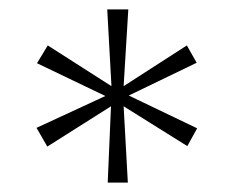

<svg xmlns="http://www.w3.org/2000/svg" viewBox="-20 -751 499 410"><path d="M210 -361 217 -524 81 -438 58 -478 205 -546 59 -616 82 -654 218 -567 209 -731H254L244 -567L379 -654L400 -617L255 -547L401 -477L380 -439L244 -524L253 -361Z"/></svg>

Font: DM Sans 12pt ExtraLight
Style: Regular
Weight: 250
Version: Version 4.004;gftools[0.9.30]